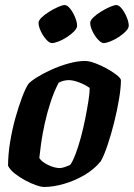

<svg xmlns="http://www.w3.org/2000/svg" viewBox="-20 -742 531 762"><path d="M155 0Q143 0 123 -7Q103 -14 80.5 -26Q58 -38 39 -53Q20 -68 12 -84Q12 -128 20 -177.5Q28 -227 41 -273.5Q54 -320 67.5 -355.5Q81 -391 92 -408Q101 -419 125.5 -434.5Q150 -450 183 -465Q216 -480 251.5 -490Q287 -500 318 -500Q333 -500 355.5 -492Q378 -484 401 -471.5Q424 -459 440.5 -446.5Q457 -434 460 -425Q460 -394 452.5 -349Q445 -304 433 -256Q421 -208 407 -166.5Q393 -125 380 -102Q353 -69 314 -46.5Q275 -24 233 -12Q191 0 155 0ZM218 -75Q225 -75 237 -79Q249 -83 259 -88Q269 -102 280 -131Q291 -160 301 -197Q311 -234 318.5 -272Q326 -310 331 -342Q336 -374 336 -393Q318 -406 294 -415Q270 -424 253 -424Q233 -424 213 -414Q195 -380 181 -337.5Q167 -295 157.5 -251.5Q148 -208 143 -172Q138 -136 136 -115Q145 -100 170.5 -87.5Q196 -75 218 -75ZM391 -571Q382 -571 369 -585Q356 -599 347 -618Q338 -637 338 -651Q338 -661 350.5 -673Q363 -685 381 -696Q399 -707 416 -714.5Q433 -722 442 -722Q452 -722 463.5 -707.5Q475 -693 483 -673.5Q491 -654 491 -640Q491 -630 479.5 -618Q468 -606 451 -595Q434 -584 417.5 -577.5Q401 -571 391 -571ZM186 -571Q176 -571 163.5 -585Q151 -599 142 -618Q133 -637 133 -651Q133 -661 145.5 -673Q158 -685 176 -696Q194 -707 211 -714.5Q228 -722 237 -722Q247 -722 258.5 -707.5Q270 -693 278 -673.5Q286 -654 286 -640Q286 -630 274.5 -618Q263 -606 246 -595Q229 -584 212.5 -577.5Q196 -571 186 -571Z"/></svg>

Font: Texturina 72pt 72pt ExtraBold
Style: Italic
Weight: 800
Italic angle: -11°
Designer: Guillermo Torres Carreño
Foundry: Omnibus-Type
Version: Version 1.002; ttfautohint (v1.8.3)